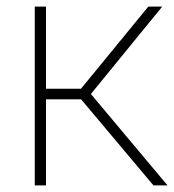

<svg xmlns="http://www.w3.org/2000/svg" viewBox="-20 -560 526 580"><path d="M443.5 0 211.5 -276 428 -540H470L250 -270.5V-281.5L486 0ZM85 0V-540H119V0ZM111 -260V-292H233V-260Z"/></svg>

Font: Encode Sans Condensed Thin Thin
Style: Regular
Weight: 250
Version: Version 3.002